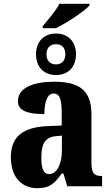

<svg xmlns="http://www.w3.org/2000/svg" viewBox="-20 -978 581 1008"><path d="M204 -840V-830H274C333 -859 428 -922 450 -950V-958H292C274 -922 229 -871 204 -840ZM274 -584C333 -584 379 -622 379 -693C379 -764 333 -802 274 -802C215 -802 169 -764 169 -693C169 -622 215 -584 274 -584ZM274 -640C248 -640 224 -655 224 -693C224 -732 248 -746 274 -746C300 -746 323 -732 323 -693C323 -655 300 -640 274 -640ZM176 10C240 10 265 -13 304 -67H313L333 0H516V-54H513C473 -54 460 -70 460 -125V-379C460 -504 395 -549 265 -549C161 -549 74 -520 74 -447C74 -398 122 -379 213 -379C213 -441 227 -487 262 -487C300 -487 304 -441 304 -374V-319L232 -316C102 -311 37 -262 37 -153C37 -42 99 10 176 10ZM237 -64C209 -64 197 -93 197 -149C197 -221 215 -258 273 -263L305 -266V-191C305 -114 278 -64 237 -64Z"/></svg>

Font: Noto Serif Condensed ExtraBold
Style: Regular
Weight: 800
Width: 3
Designer: Monotype Design Team
Foundry: Monotype Imaging Inc.
Version: Version 2.013